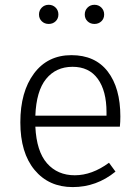

<svg xmlns="http://www.w3.org/2000/svg" viewBox="-20 -762 578 793"><path d="M419.9 -284.2V-298.8Q419.9 -386.7 383.8 -436.5Q347.7 -486.3 279.3 -486.1Q210.9 -485.8 170.4 -436Q129.9 -386.2 126 -284.2ZM477.1 -280.8Q477.1 -258.8 475.1 -238.8H126Q130.9 -136.7 174.3 -87.4Q217.8 -38.1 288.8 -38.1Q359.9 -38.1 430.2 -89.8L457 -53.2Q378.9 10.7 280.3 10.7Q181.6 10.7 122.8 -60.1Q64 -130.9 64 -256.8Q64 -382.8 120.4 -458.5Q176.8 -534.2 274.9 -534.2Q373 -534.2 425 -466.6Q477.1 -398.9 477.1 -280.8ZM398.7 -674.1Q387.2 -663.1 370.1 -663.1Q353 -663.1 341.6 -674.1Q330.1 -685.1 330.1 -702.1Q330.1 -719.2 341.6 -730.7Q353 -742.2 370.1 -742.2Q387.2 -742.2 398.7 -730.7Q410.2 -719.2 410.2 -702.1Q410.2 -685.1 398.7 -674.1ZM209.7 -674.1Q198.2 -663.1 181.2 -663.1Q164.1 -663.1 152.6 -674.1Q141.1 -685.1 141.1 -702.1Q141.1 -719.2 152.6 -730.7Q164.1 -742.2 181.2 -742.2Q198.2 -742.2 209.7 -730.7Q221.2 -719.2 221.2 -702.1Q221.2 -685.1 209.7 -674.1Z"/></svg>

Font: FiraSans-Light
Style: Regular
Weight: 300
Designer: Carrois Corporate & Edenspiekermann AG
Foundry: Carrois Corporate GbR & Edenspiekermann AG
Version: Version 3.106;PS 003.106;hotconv 1.0.70;makeotf.lib2.5.58329